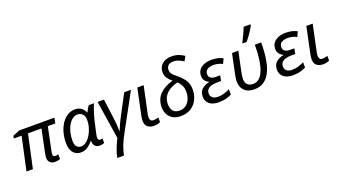

<svg xmlns="http://www.w3.org/2000/svg" viewBox="-75 -1536 4455 2507"><g transform="rotate(-20 2153.0 -283.0)"><path d="M444 10Q398 10 373.5 -14Q349 -38 349 -78Q349 -101 358 -147L423 -461H236L136 0H47L147 -461H38L45 -497L141 -536H630L615 -461H511L445 -140Q442 -127 440.5 -114.5Q439 -102 439 -94Q439 -62 471 -62Q483 -62 494.5 -64.5Q506 -67 514 -70V-2Q500 2 482 6Q464 10 444 10Z M803 10Q739 10 698.5 -36Q658 -82 658 -173Q658 -249 677 -316.5Q696 -384 730.5 -435.5Q765 -487 812.5 -516.5Q860 -546 917 -546Q974 -546 1006.5 -519Q1039 -492 1055 -454H1060Q1068 -471 1081 -495.5Q1094 -520 1109 -536H1181Q1170 -515 1156.5 -477.5Q1143 -440 1129.5 -395Q1116 -350 1106 -306L1071 -149Q1067 -133 1065.5 -119.5Q1064 -106 1064 -97Q1064 -61 1095 -61Q1111 -61 1127 -67V-3Q1119 1 1101 5.5Q1083 10 1066 10Q976 10 976 -89H973Q939 -48 898 -19Q857 10 803 10ZM833 -63Q869 -63 903.5 -89.5Q938 -116 965.5 -161.5Q993 -207 1009 -264Q1017 -293 1019.5 -318.5Q1022 -344 1022 -365Q1022 -412 996.5 -442Q971 -472 927 -472Q888 -472 855 -447.5Q822 -423 798 -381Q774 -339 761 -285Q748 -231 748 -172Q748 -117 770.5 -90Q793 -63 833 -63Z M1222 240Q1233 178 1257 116.5Q1281 55 1312 -6L1230 -536H1319L1356 -251Q1361 -214 1364.5 -167Q1368 -120 1368 -79H1370Q1387 -123 1409.5 -171Q1432 -219 1448 -249L1600 -536H1694L1410 -14Q1377 47 1352.5 109.5Q1328 172 1314 240Z M1820 10Q1768 10 1732.5 -16Q1697 -42 1697 -107Q1697 -122 1700 -140.5Q1703 -159 1707 -180L1782 -536H1870L1794 -177Q1791 -164 1788.5 -148Q1786 -132 1786 -118Q1786 -94 1797 -78Q1808 -62 1837 -62Q1854 -62 1870 -65.5Q1886 -69 1906 -75V-8Q1893 -2 1868 4Q1843 10 1820 10Z M2191 10Q2125 10 2081 -16Q2037 -42 2014.5 -85.5Q1992 -129 1992 -181Q1992 -294 2061 -363Q2130 -432 2245 -462Q2211 -489 2185 -525Q2159 -561 2159 -611Q2159 -678 2207.5 -721.5Q2256 -765 2339 -765Q2398 -765 2441.5 -747Q2485 -729 2513 -709L2478 -646Q2452 -662 2416.5 -678Q2381 -694 2338 -694Q2289 -694 2266 -671Q2243 -648 2243 -611Q2243 -573 2266 -548Q2289 -523 2329 -491Q2381 -449 2417 -397Q2453 -345 2453 -265Q2453 -192 2423.5 -129.5Q2394 -67 2335.5 -28.5Q2277 10 2191 10ZM2200 -63Q2252 -63 2288.5 -90Q2325 -117 2344.5 -163Q2364 -209 2364 -264Q2364 -323 2343 -359.5Q2322 -396 2295 -419Q2237 -405 2188.5 -376.5Q2140 -348 2111 -302.5Q2082 -257 2082 -193Q2082 -132 2112 -97.5Q2142 -63 2200 -63Z M2721 10Q2632 10 2587.5 -29Q2543 -68 2543 -128Q2543 -199 2586 -235Q2629 -271 2690 -281V-284Q2659 -297 2637 -323Q2615 -349 2615 -392Q2615 -446 2644 -480Q2673 -514 2718.5 -529.5Q2764 -545 2813 -545Q2864 -545 2901.5 -535.5Q2939 -526 2971 -509L2939 -441Q2918 -453 2886 -462.5Q2854 -472 2817 -472Q2767 -472 2732 -452Q2697 -432 2697 -385Q2697 -355 2720 -335Q2743 -315 2792 -315H2853L2838 -241H2781Q2740 -241 2706 -231.5Q2672 -222 2651.5 -200.5Q2631 -179 2631 -142Q2631 -108 2655 -84.5Q2679 -61 2735 -61Q2782 -61 2823 -75Q2864 -89 2898 -105V-31Q2871 -17 2825.5 -3.5Q2780 10 2721 10Z M3213 10Q3124 10 3076 -36.5Q3028 -83 3028 -166Q3028 -186 3031 -208.5Q3034 -231 3043 -273L3098 -536H3186L3131 -276Q3122 -234 3119 -211.5Q3116 -189 3116 -171Q3116 -114 3144 -88Q3172 -62 3219 -62Q3265 -62 3297.5 -86.5Q3330 -111 3351.5 -152Q3373 -193 3385.5 -244Q3398 -295 3404.5 -348.5Q3411 -402 3413 -451Q3415 -500 3415 -536H3503Q3503 -465 3497 -388.5Q3491 -312 3473.5 -241Q3456 -170 3424 -113.5Q3392 -57 3340.5 -23.5Q3289 10 3213 10ZM3272 -606V-620Q3285 -645 3301.5 -678Q3318 -711 3333 -745Q3348 -779 3358 -806H3452V-792Q3444 -773 3422.5 -739Q3401 -705 3375.5 -669Q3350 -633 3327 -606Z M3752 10Q3663 10 3618.5 -29Q3574 -68 3574 -128Q3574 -199 3617 -235Q3660 -271 3721 -281V-284Q3690 -297 3668 -323Q3646 -349 3646 -392Q3646 -446 3675 -480Q3704 -514 3749.5 -529.5Q3795 -545 3844 -545Q3895 -545 3932.5 -535.5Q3970 -526 4002 -509L3970 -441Q3949 -453 3917 -462.5Q3885 -472 3848 -472Q3798 -472 3763 -452Q3728 -432 3728 -385Q3728 -355 3751 -335Q3774 -315 3823 -315H3884L3869 -241H3812Q3771 -241 3737 -231.5Q3703 -222 3682.5 -200.5Q3662 -179 3662 -142Q3662 -108 3686 -84.5Q3710 -61 3766 -61Q3813 -61 3854 -75Q3895 -89 3929 -105V-31Q3902 -17 3856.5 -3.5Q3811 10 3752 10Z M4169 10Q4117 10 4081.5 -16Q4046 -42 4046 -107Q4046 -122 4049 -140.5Q4052 -159 4056 -180L4131 -536H4219L4143 -177Q4140 -164 4137.5 -148Q4135 -132 4135 -118Q4135 -94 4146 -78Q4157 -62 4186 -62Q4203 -62 4219 -65.5Q4235 -69 4255 -75V-8Q4242 -2 4217 4Q4192 10 4169 10Z"/></g></svg>

Font: Noto IKEA Latin
Style: Italic
Weight: 400
Italic angle: -12°
Designer: Monotype Design Team
Foundry: Monotype Imaging Inc.
Version: Version 1.0